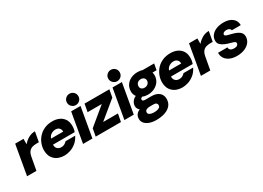

<svg xmlns="http://www.w3.org/2000/svg" viewBox="-21 -1642 3823 2786"><g transform="rotate(-30 1891.0 -249.0)"><path d="M-7 0 80 -496H220L219 -405Q257 -451 307.5 -479.5Q358 -508 418 -508L388 -342H345Q315 -342 282.5 -334Q250 -326 225 -299Q200 -272 189 -214L150 0Z M618 12Q515 12 454 -45.5Q393 -103 393 -200Q393 -257 413.5 -311.5Q434 -366 474 -410.5Q514 -455 573 -481.5Q632 -508 709 -508Q769 -508 818.5 -486Q868 -464 898 -419.5Q928 -375 928 -306Q928 -279 923.5 -253.5Q919 -228 911 -209H548Q548 -207 548 -205.5Q548 -204 548 -201Q548 -164 571.5 -140Q595 -116 639 -116Q668 -116 691 -129Q714 -142 730 -161H892Q860 -97 812.5 -59Q765 -21 713.5 -4.5Q662 12 618 12ZM567 -299H771Q771 -301 771 -301.5Q771 -302 771 -303Q771 -338 748.5 -360Q726 -382 688 -382Q651 -382 617.5 -362.5Q584 -343 567 -299Z M931 0 1018 -496H1175L1088 0ZM1122 -540Q1085 -540 1056.5 -567.5Q1028 -595 1028 -635Q1028 -676 1056.5 -703Q1085 -730 1122 -730Q1163 -730 1191 -703Q1219 -676 1219 -635Q1219 -595 1191 -567.5Q1163 -540 1122 -540Z M1143 0 1166 -126 1456 -366H1219L1242 -496H1658L1635 -370L1343 -130H1591L1566 0Z M1624 0 1711 -496H1868L1781 0ZM1815 -540Q1778 -540 1749.5 -567.5Q1721 -595 1721 -635Q1721 -676 1749.5 -703Q1778 -730 1815 -730Q1856 -730 1884 -703Q1912 -676 1912 -635Q1912 -595 1884 -567.5Q1856 -540 1815 -540Z M2028 232Q1966 232 1917.5 215Q1869 198 1841 166.5Q1813 135 1813 90Q1813 49 1834.5 20.5Q1856 -8 1895 -24Q1876 -36 1866 -56Q1856 -76 1856 -98Q1856 -139 1881 -173Q1906 -207 1942 -221Q1925 -244 1917.5 -270.5Q1910 -297 1913 -328Q1918 -383 1948 -423.5Q1978 -464 2027 -486Q2076 -508 2136 -508Q2180 -508 2216 -496H2408L2390 -393H2322Q2326 -379 2328 -362.5Q2330 -346 2328 -328Q2323 -274 2292 -233.5Q2261 -193 2212 -170.5Q2163 -148 2104 -148Q2080 -148 2059 -152Q2038 -156 2020 -165Q2007 -162 1997 -154Q1987 -146 1987 -132Q1987 -104 2032 -104H2138Q2218 -104 2263.5 -65.5Q2309 -27 2309 38Q2309 103 2273 146Q2237 189 2174 210.5Q2111 232 2028 232ZM2052 119Q2077 119 2102.5 114.5Q2128 110 2145.5 97Q2163 84 2163 59Q2163 39 2148 26.5Q2133 14 2101 14H2039Q2006 14 1982.5 26.5Q1959 39 1959 68Q1959 93 1986.5 106Q2014 119 2052 119ZM2114 -260Q2147 -260 2169.5 -279Q2192 -298 2195 -328Q2197 -357 2178 -376.5Q2159 -396 2126 -396Q2092 -396 2070 -376.5Q2048 -357 2046 -328Q2043 -298 2061.5 -279Q2080 -260 2114 -260Z M2595 12Q2492 12 2431 -45.5Q2370 -103 2370 -200Q2370 -257 2390.5 -311.5Q2411 -366 2451 -410.5Q2491 -455 2550 -481.5Q2609 -508 2686 -508Q2746 -508 2795.5 -486Q2845 -464 2875 -419.5Q2905 -375 2905 -306Q2905 -279 2900.5 -253.5Q2896 -228 2888 -209H2525Q2525 -207 2525 -205.5Q2525 -204 2525 -201Q2525 -164 2548.5 -140Q2572 -116 2616 -116Q2645 -116 2668 -129Q2691 -142 2707 -161H2869Q2837 -97 2789.5 -59Q2742 -21 2690.5 -4.5Q2639 12 2595 12ZM2544 -299H2748Q2748 -301 2748 -301.5Q2748 -302 2748 -303Q2748 -338 2725.5 -360Q2703 -382 2665 -382Q2628 -382 2594.5 -362.5Q2561 -343 2544 -299Z M2906 0 2993 -496H3133L3132 -405Q3170 -451 3220.5 -479.5Q3271 -508 3331 -508L3301 -342H3258Q3228 -342 3195.5 -334Q3163 -326 3138 -299Q3113 -272 3102 -214L3063 0Z M3507 12Q3437 12 3387 -11.5Q3337 -35 3311.5 -75.5Q3286 -116 3289 -166H3446Q3445 -135 3467 -119.5Q3489 -104 3526 -104Q3561 -104 3578.5 -118Q3596 -132 3596 -151Q3596 -171 3574 -180.5Q3552 -190 3520 -198Q3498 -204 3476.5 -210.5Q3455 -217 3435 -226Q3393 -243 3366 -269Q3339 -295 3339 -337Q3339 -388 3369.5 -426.5Q3400 -465 3453 -486.5Q3506 -508 3575 -508Q3670 -508 3723 -464Q3776 -420 3775 -349H3626Q3623 -368 3604.5 -380Q3586 -392 3558 -392Q3529 -392 3511 -380.5Q3493 -369 3493 -351Q3493 -335 3518 -325.5Q3543 -316 3583 -307Q3640 -294 3678.5 -276Q3717 -258 3736.5 -233Q3756 -208 3756 -171Q3756 -118 3724.5 -76.5Q3693 -35 3637 -11.5Q3581 12 3507 12Z"/></g></svg>

Font: Rethink Sans ExtraBold
Style: Italic
Weight: 800
Italic angle: -10°
Designer: The Rethink Sans project authors (Hans Thiessen). DM Sans designed by Colophon Foundry.
Foundry: Rethink Communications LLC
Version: Version 1.001